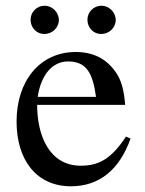

<svg xmlns="http://www.w3.org/2000/svg" viewBox="-20 -642 506 672"><path d="M385 -572C385 -599 362 -622 335 -622C308 -622 286 -600 286 -573C286 -545 307 -523 334 -523C362 -523 385 -545 385 -572ZM186 -572C186 -599 163 -622 136 -622C109 -622 87 -600 87 -573C87 -545 108 -523 135 -523C163 -523 186 -545 186 -572ZM421 -164C372 -90 330 -62 263 -62C151 -62 110 -170 110 -275H418C414 -329 404 -363 384 -391C352 -436 307 -460 245 -460C119 -460 38 -358 38 -217C38 -79 110 10 228 10C328 10 398 -48 437 -157ZM112 -303C123 -378 162 -427 218 -427C284 -427 305 -384 316 -303Z"/></svg>

Font: STIX Math
Style: Regular
Weight: 400
Designer: MicroPress Inc., with final additions and corrections provided by Coen Hoffman, Elsevier (retired)
Version: Version 1.1.0